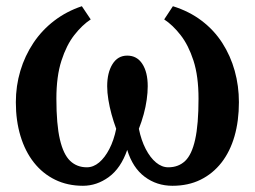

<svg xmlns="http://www.w3.org/2000/svg" viewBox="-20 -587 820 618"><path d="M247 11Q197.5 11 157.5 -8.5Q117.5 -28 89.2 -63.8Q61 -99.5 46 -149Q31 -198.5 31 -258Q31 -310.5 45.5 -359Q60 -407.5 87.5 -448.8Q115 -490 154.5 -520.2Q194 -550.5 243.5 -567L272 -524.5Q244.5 -506.5 219.2 -474.2Q194 -442 177.8 -391.8Q161.5 -341.5 161.5 -269.5Q161.5 -186.5 172.8 -138.2Q184 -90 205.8 -69.2Q227.5 -48.5 259.5 -48.5Q280.5 -48.5 299 -64Q317.5 -79.5 332 -107.5Q346.5 -135.5 354 -172.5Q345.5 -195.5 339 -219.2Q332.5 -243 328.8 -266Q325 -289 325 -309.5Q325 -353 342 -380.5Q359 -408 389.5 -408Q421 -408 438.2 -381.2Q455.5 -354.5 455.5 -309.5Q455.5 -289 452.2 -266Q449 -243 442.5 -219.2Q436 -195.5 427 -172.5Q434.5 -135.5 449 -107.5Q463.5 -79.5 482.2 -64Q501 -48.5 521.5 -48.5Q554.5 -48.5 576 -69Q597.5 -89.5 608.2 -138Q619 -186.5 619 -269.5Q619 -341.5 602.8 -391.8Q586.5 -442 561.2 -474.2Q536 -506.5 508.5 -524.5L536.5 -567Q589.5 -550.5 629.2 -520.2Q669 -490 695.5 -448.8Q722 -407.5 735.5 -359Q749 -310.5 749 -258Q749 -198 734.8 -148.5Q720.5 -99 692.8 -63.5Q665 -28 625.5 -8.5Q586 11 535 11Q484.5 11 445.8 -18Q407 -47 389.5 -104.5Q369 -45.5 330.2 -17.2Q291.5 11 247 11Z"/></svg>

Font: Merriweather 20pt SemiBold
Style: Regular
Weight: 600
Version: Version 2.100